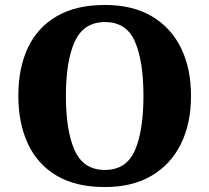

<svg xmlns="http://www.w3.org/2000/svg" viewBox="-20 -745 845 775"><path d="M403 10Q286 10 208.5 -36Q131 -82 92.5 -165Q54 -248 54 -359Q54 -470 92.5 -552Q131 -634 209 -679.5Q287 -725 404 -725Q515 -725 592.5 -679.5Q670 -634 710.5 -551.5Q751 -469 751 -358Q751 -247 710.5 -164.5Q670 -82 592.5 -36Q515 10 403 10ZM403 -59Q490 -59 524.5 -138Q559 -217 559 -358Q559 -499 524.5 -577.5Q490 -656 404 -656Q318 -656 282 -577.5Q246 -499 246 -358Q246 -217 281.5 -138Q317 -59 403 -59Z"/></svg>

Font: Noto Serif Sinhala ExtraBold
Style: Regular
Weight: 800
Designer: Jelle Bosma - Monotype Design Team
Foundry: Monotype Imaging Inc.
Version: Version 2.007; ttfautohint (v1.8.4.7-5d5b)